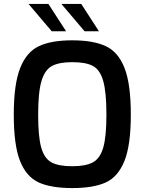

<svg xmlns="http://www.w3.org/2000/svg" viewBox="-20 -950 735 976"><path d="M50 -367Q50 -522 82.5 -604Q115 -686 178 -715.5Q241 -745 347 -745Q454 -745 517.5 -715.5Q581 -686 613 -604.5Q645 -523 645 -367Q645 -212 612.5 -131.5Q580 -51 517.5 -22.5Q455 6 347 6Q240 6 177 -22.5Q114 -51 82 -131.5Q50 -212 50 -367ZM521 -367Q521 -482 504.5 -539Q488 -596 452 -615Q416 -634 347 -634Q280 -634 244 -614.5Q208 -595 191 -538.5Q174 -482 174 -367Q174 -255 189.5 -200Q205 -145 241 -125Q277 -105 347 -105Q416 -105 452.5 -125Q489 -145 505 -200.5Q521 -256 521 -367ZM125 -930H226L316 -791H243ZM292 -930H393L483 -791H410Z"/></svg>

Font: Exo SemiBold
Style: Regular
Weight: 600
Designer: Natanael Gama
Foundry: Natanael Gama
Version: Version 1.500